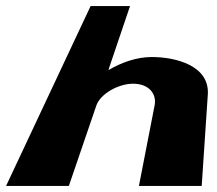

<svg xmlns="http://www.w3.org/2000/svg" viewBox="-34 -613 715 633"><path d="M-14 0H193L283.6 -265C296.4 -303 355.6 -337 404.6 -337C457.6 -337 483.4 -303 475.6 -265L424 0H631L651.1 -301C657.6 -396 547 -425 466 -425C418 -425 368.4 -408 325.6 -383H323.6L394.7 -593H264.7Z"/></svg>

Font: Hussar Milosc
Style: Obl
Weight: 700
Foundry: Cannot Into Space Fonts
Version: Version 1.02